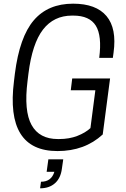

<svg xmlns="http://www.w3.org/2000/svg" viewBox="-20 -811 688 1045"><path d="M324.2 56.2 316.9 106.9Q310.5 158.2 279.5 186Q248.5 213.9 198.2 213.9L203.1 178.2Q259.8 178.2 275.9 124H233.9L243.2 56.2ZM293 11.2Q7.8 11.2 56.2 -370.1L61 -410.2Q86.4 -609.9 163.8 -700.4Q241.2 -791 377.9 -791Q502.9 -791 559.6 -723.6Q616.2 -656.2 598.1 -524.9L594.2 -496.1H520Q535.6 -616.2 501.5 -671.1Q467.3 -726.1 378.9 -726.1H372.1Q272.9 -726.1 214.1 -650.1Q155.3 -574.2 134.8 -410.2L129.9 -370.1Q109.4 -207 151.9 -130.6Q194.3 -54.2 294.9 -54.2H301.8Q356.9 -54.2 400.9 -71.3Q444.8 -88.4 472.2 -113.8L499 -319.8H365.2L373 -383.8H579.1L539.1 -79.1Q440.9 11.2 293 11.2Z"/></svg>

Font: Cooper Hewitt
Style: Book Italic
Weight: 706
Designer: Village Type and Design LLC
Foundry: Cooper Hewitt Smithsonian Design Museum
Version: 1.000